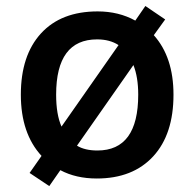

<svg xmlns="http://www.w3.org/2000/svg" viewBox="-20 -588 651 643"><path d="M561 -271Q561 -138.2 493.2 -64.5Q424.8 9.8 304.2 9.8Q234.4 9.8 182.1 -18.1L145 35.2L79.1 -8.8L119.1 -65.9Q49.8 -141.1 49.8 -271Q49.8 -402.3 117.2 -476.1Q184.6 -549.8 307.1 -549.8Q377.4 -549.8 433.1 -519L466.8 -567.9L533.2 -522.9L495.1 -470.2Q561 -396.5 561 -271ZM168 -271Q168 -204.6 186 -164.1L377 -437Q347.7 -456.1 305.2 -456.1Q168 -456.1 168 -271ZM442.9 -271Q442.9 -329.6 426.8 -370.1L237.8 -100.1Q264.2 -84 306.2 -84Q442.9 -84 442.9 -271Z"/></svg>

Font: Open Sans
Style: SemiBold
Weight: 600
Foundry: Ascender Corporation
Version: Version 1.10